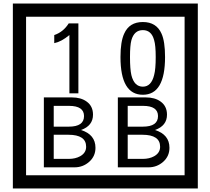

<svg xmlns="http://www.w3.org/2000/svg" viewBox="-20 -980 1195 1090"><path d="M1103 90H53V-960H1103ZM1028 15V-885H128V15ZM425 -450H374V-781Q328 -743 288 -735V-781Q339 -798 370 -847H425ZM917 -656Q917 -442 791 -442Q664 -442 664 -656Q664 -744 685 -789Q714 -855 791 -855Q868 -855 897 -789Q917 -745 917 -656ZM864 -656Q864 -723 855 -752Q840 -809 791 -809Q742 -809 726 -752Q718 -723 718 -656Q718 -587 726 -553Q742 -488 791 -488Q839 -488 855 -554Q864 -587 864 -656ZM522 -141Q522 -93 486.5 -61.5Q451 -30 403 -30H229V-427H388Q439 -427 471 -404Q508 -378 508 -329Q508 -266 440 -242Q522 -216 522 -141ZM457 -321Q457 -379 372 -379H285V-261H371Q457 -261 457 -321ZM469 -147Q469 -215 368 -215H285V-78H371Q408 -78 435 -93Q469 -112 469 -147ZM942 -141Q942 -93 906.5 -61.5Q871 -30 823 -30H649V-427H808Q859 -427 891 -404Q928 -378 928 -329Q928 -266 860 -242Q942 -216 942 -141ZM877 -321Q877 -379 792 -379H705V-261H791Q877 -261 877 -321ZM889 -147Q889 -215 788 -215H705V-78H791Q828 -78 855 -93Q889 -112 889 -147Z"/></svg>

Font: Unicode BMP Fallback SIL
Style: Regular
Weight: 400
Foundry: NRSI, SIL International
Version: Version 5.1 Based on Unicode 5.1